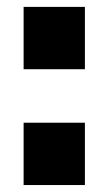

<svg xmlns="http://www.w3.org/2000/svg" viewBox="-20 -532 313 552"><path d="M224.1 -333H47.9V-512.2H224.1ZM224.1 0H47.9V-179.2H224.1Z"/></svg>

Font: Sora
Style: Bold
Weight: 700
Designer: Jonathan Barnbrook, Julián Moncada
Foundry: Barnbrook Fonts
Version: Version 2.000